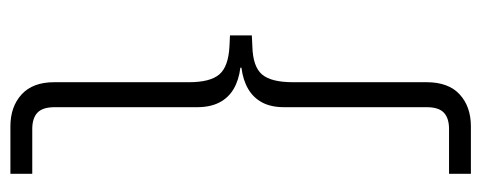

<svg xmlns="http://www.w3.org/2000/svg" viewBox="-298 -447 925 369"><g transform="rotate(-90 164.5 -262.5)"><path d="M15 180V138H101Q122 138 132.5 128Q143 118 143 95V-179Q143 -204 152 -221Q161 -238 178 -248Q195 -258 219 -261V-263Q195 -266 178 -276Q161 -286 152 -303.5Q143 -321 143 -346V-620Q143 -643 132.5 -653Q122 -663 101 -663H15V-705H106Q144 -705 167.5 -683.5Q191 -662 191 -621V-362Q191 -321 206 -303.5Q221 -286 260 -284L281 -283V-241L260 -240Q221 -239 206 -221.5Q191 -204 191 -162V95Q191 137 167.5 158.5Q144 180 106 180Z"/></g></svg>

Font: Nunito Sans 7pt SemiCondensed ExtraLight
Style: Regular
Weight: 250
Width: 4
Designer: Vernon Adams
Foundry: Vernon Adams
Version: Version 3.101;gftools[0.9.27]